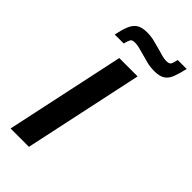

<svg xmlns="http://www.w3.org/2000/svg" viewBox="-276 -974 1043 1043"><g transform="rotate(45 245.0 -452.5)"><path d="M42 0 189 -688H330L183 0ZM81 -761Q90 -804 101.5 -833.5Q113 -863 134.5 -878.5Q156 -894 198 -894Q227 -894 255 -887Q283 -880 308 -873Q329 -867 346.5 -862Q364 -857 381 -857Q403 -857 409 -867Q415 -877 421 -905H490Q480 -862 469 -832Q458 -802 436.5 -787Q415 -772 373 -772Q342 -772 315 -779Q288 -786 263 -793Q243 -799 224.5 -803.5Q206 -808 190 -808Q169 -808 163 -798Q157 -788 150 -761Z"/></g></svg>

Font: Saira SemiExpanded SemiBold
Style: Italic
Weight: 600
Width: 6
Italic angle: -12°
Designer: Hector Gatti with collaboration of the Omnibus-Type team
Foundry: Omnibus-Type
Version: Version 1.101